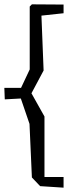

<svg xmlns="http://www.w3.org/2000/svg" viewBox="-70 -782 363 885"><path d="M223 -761V-721L121 -710L131 -457L75 -352L135 -245V34H223V83L115 76L77 36L66 -211L26 -328L-48 -324L-50 -377H27L67 -462V-752L77 -762Z"/></svg>

Font: Bahiana
Style: Regular
Weight: 400
Designer: Pablo Cosgaya & Dani Raskovsky
Foundry: Pablo Cosgaya & Dani Raskovsky
Version: Version 1.005